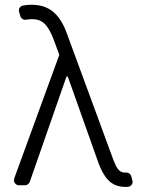

<svg xmlns="http://www.w3.org/2000/svg" viewBox="-20 -761 602 789"><path d="M496.8 7.1Q502.5 7.1 505.7 6.7Q513.8 6 519.4 0Q524.9 -6 524.9 -14.2Q524.9 -15.6 524.1 -19.2L519.5 -36.2Q517.8 -43.3 511.7 -47.8Q505.7 -52.2 498.2 -51.8H494Q480.8 -51.8 472.7 -58.6Q464.1 -65 457.7 -77.1Q452.4 -87.7 443.5 -110.4L253.6 -626.8Q232.2 -685 197.4 -713.4Q162.6 -741.5 109 -741.5Q93 -741.5 76.7 -738.6Q75.3 -738.6 74.6 -738.3Q67.1 -736.9 62.3 -731.4Q57.5 -725.9 57.5 -718.4Q57.5 -715.2 58.6 -712L63.6 -694.6Q66.1 -687.1 72.6 -682.9Q79.2 -678.6 87 -680Q99.8 -682.2 111.5 -682.2Q130 -682.2 143.5 -676.5Q157.3 -670.8 168 -658.4Q184.7 -639.2 199.2 -601.9L223.7 -535.5L38.4 -27.7Q37.3 -24.1 37.3 -20.6Q37.3 -12.1 43.3 -5.9Q49.4 0.4 57.9 0.4H82.4Q89.1 0.4 94.5 -3.6Q99.8 -7.5 102.3 -13.5L253.2 -446.4H258.5L384.9 -90.6Q397.4 -57.2 413.4 -34.4Q429 -12.8 449.2 -2.8Q469.1 7.1 496.8 7.1Z"/></svg>

Font: DeltaSans Light
Style: Regular
Weight: 300
Designer: Rasmus Andersson
Foundry: rsms
Version: Version 3.012